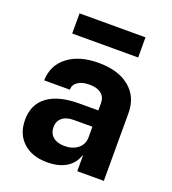

<svg xmlns="http://www.w3.org/2000/svg" viewBox="-140 -870 880 985"><g transform="rotate(20 300.0 -377.5)"><path d="M229 10Q146 10 97.5 -35Q49 -80 49 -157Q49 -241 109 -285.5Q169 -330 281 -330H386V-370Q386 -403 363 -421Q340 -439 299 -439Q259 -439 235.5 -423Q212 -407 212 -380H72Q74 -463 137 -511.5Q200 -560 305 -560Q412 -560 474 -509.5Q536 -459 536 -370V0H391V-85H388Q374 -40 333 -15Q292 10 229 10ZM285 -99Q329 -99 357.5 -122Q386 -145 386 -183V-241H284Q244 -241 221.5 -222.5Q199 -204 199 -171Q199 -137 222 -118Q245 -99 285 -99ZM125 -655V-765H485V-655Z"/></g></svg>

Font: NKDuy Mono ExtraBold
Style: Regular
Weight: 800
Monospace: yes
Designer: NKDuy
Foundry: NKDuy
Version: Version 2.251; ttfautohint (v1.8.4.7-5d5b)